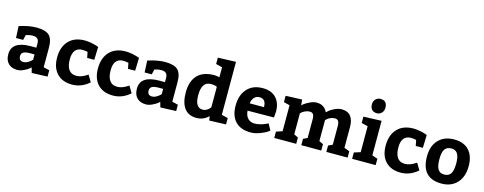

<svg xmlns="http://www.w3.org/2000/svg" viewBox="-29 -1562 5901 2339"><g transform="rotate(15 2921.5 -392.5)"><path d="M570 -7 372 0 354 -65Q345 -57 330 -44.5Q315 -32 272.5 -11Q230 10 192 10Q119 10 78 -31Q37 -72 37 -147Q37 -312 277 -312H347V-367Q347 -442 270 -442Q247 -442 225 -438Q203 -434 192 -430L182 -427L167 -362H77L70 -510Q191 -550 287 -550Q401 -550 448 -505.5Q495 -461 495 -352V-105L570 -87ZM181 -162Q181 -102 240 -102Q264 -102 290.5 -116.5Q317 -131 332 -146L347 -160V-227H290Q232 -227 206.5 -211.5Q181 -196 181 -162Z M1047 -160 1097 -75Q1000 10 882 10Q759 10 690.5 -62Q622 -134 622 -262Q622 -396 694.5 -473Q767 -550 897 -550Q935 -550 979 -541.5Q1023 -533 1048 -524L1072 -515L1067 -352H977L963 -424Q934 -432 894 -432Q838 -432 807.5 -394.5Q777 -357 777 -282Q777 -197 808.5 -152Q840 -107 902 -107Q922 -107 940 -110.5Q958 -114 975 -121Q992 -128 1001.5 -133Q1011 -138 1027.5 -148Q1044 -158 1047 -160Z M1562 -160 1612 -75Q1515 10 1397 10Q1274 10 1205.5 -62Q1137 -134 1137 -262Q1137 -396 1209.5 -473Q1282 -550 1412 -550Q1450 -550 1494 -541.5Q1538 -533 1563 -524L1587 -515L1582 -352H1492L1478 -424Q1449 -432 1409 -432Q1353 -432 1322.5 -394.5Q1292 -357 1292 -282Q1292 -197 1323.5 -152Q1355 -107 1417 -107Q1437 -107 1455 -110.5Q1473 -114 1490 -121Q1507 -128 1516.5 -133Q1526 -138 1542.5 -148Q1559 -158 1562 -160Z M2192 -7 1994 0 1976 -65Q1967 -57 1952 -44.5Q1937 -32 1894.5 -11Q1852 10 1814 10Q1741 10 1700 -31Q1659 -72 1659 -147Q1659 -312 1899 -312H1969V-367Q1969 -442 1892 -442Q1869 -442 1847 -438Q1825 -434 1814 -430L1804 -427L1789 -362H1699L1692 -510Q1813 -550 1909 -550Q2023 -550 2070 -505.5Q2117 -461 2117 -352V-105L2192 -87ZM1803 -162Q1803 -102 1862 -102Q1886 -102 1912.5 -116.5Q1939 -131 1954 -146L1969 -160V-227H1912Q1854 -227 1828.5 -211.5Q1803 -196 1803 -162Z M2821 -7 2611 0 2602 -53Q2539 10 2451 10Q2348 10 2297 -60Q2246 -130 2246 -257Q2246 -399 2317.5 -474.5Q2389 -550 2529 -550Q2562 -550 2594 -540V-667L2514 -687V-767L2741 -775V-107L2821 -87ZM2594 -164V-420Q2569 -435 2516 -435Q2401 -435 2401 -265Q2401 -107 2497 -107Q2525 -107 2549.5 -121.5Q2574 -136 2584 -150Z M3363 -240 3031 -237Q3035 -175 3067.5 -141Q3100 -107 3151 -107Q3188 -107 3230 -118.5Q3272 -130 3295 -142L3319 -154L3362 -74Q3351 -65 3331 -51Q3311 -37 3251 -13.5Q3191 10 3134 10Q3007 10 2940.5 -60.5Q2874 -131 2874 -260Q2874 -393 2945 -471.5Q3016 -550 3141 -550Q3251 -550 3310 -487Q3369 -424 3369 -315ZM3131 -433Q3090 -433 3064.5 -405Q3039 -377 3033 -330H3213Q3213 -433 3131 -433Z M4288 -370V-105L4356 -80V0H4088V-80L4141 -105V-340Q4141 -382 4127.5 -402Q4114 -422 4083 -422Q4054 -422 4026.5 -409Q3999 -396 3986 -383L3972 -370V-105L4024 -80V0H3772V-80L3824 -105V-340Q3824 -383 3811 -402.5Q3798 -422 3767 -422Q3738 -422 3710 -409Q3682 -396 3668 -383L3655 -370V-105L3708 -80V0H3431V-80L3508 -105V-433L3432 -452V-532L3638 -540L3645 -469Q3655 -478 3672 -491.5Q3689 -505 3735 -527.5Q3781 -550 3820 -550Q3919 -550 3956 -464Q3971 -479 3991 -495Q4011 -511 4054 -530.5Q4097 -550 4137 -550Q4212 -550 4250 -503Q4288 -456 4288 -370Z M4413 -532 4640 -540V-105L4710 -80V0H4413V-80L4493 -105V-432L4413 -452ZM4474 -705Q4474 -746 4499.5 -770.5Q4525 -795 4560 -795Q4644 -795 4644 -705Q4644 -663 4618.5 -638.5Q4593 -614 4560 -614Q4519 -614 4496.5 -637.5Q4474 -661 4474 -705Z M5191 -160 5241 -75Q5144 10 5026 10Q4903 10 4834.5 -62Q4766 -134 4766 -262Q4766 -396 4838.5 -473Q4911 -550 5041 -550Q5079 -550 5123 -541.5Q5167 -533 5192 -524L5216 -515L5211 -352H5121L5107 -424Q5078 -432 5038 -432Q4982 -432 4951.5 -394.5Q4921 -357 4921 -282Q4921 -197 4952.5 -152Q4984 -107 5046 -107Q5066 -107 5084 -110.5Q5102 -114 5119 -121Q5136 -128 5145.5 -133Q5155 -138 5171.5 -148Q5188 -158 5191 -160Z M5556 -550Q5677 -550 5742.5 -479.5Q5808 -409 5808 -280Q5808 -146 5735.5 -68Q5663 10 5541 10Q5286 10 5286 -265Q5286 -399 5359 -474.5Q5432 -550 5556 -550ZM5551 -435Q5494 -435 5467.5 -398Q5441 -361 5441 -270Q5441 -184 5466 -144.5Q5491 -105 5546 -105Q5601 -105 5627 -144Q5653 -183 5653 -275Q5653 -356 5628.5 -395.5Q5604 -435 5551 -435Z"/></g></svg>

Font: BitterBold
Style: Bold
Weight: 700
Designer: Sol Matas
Foundry: Sol Matas
Version: Version 001.001